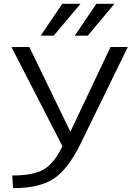

<svg xmlns="http://www.w3.org/2000/svg" viewBox="-20 -977 720 1007"><path d="M440.4 -790H372.1L485.4 -957H580.1ZM261.7 -790H193.4L306.6 -957H402.3ZM133.8 -730.5 348.6 -287.1H349.6L559.6 -730.5H650.4L399.4 -216.8Q334 -85.9 259.3 -38.1Q184.6 9.8 48.8 9.8L43.9 -56.6Q155.3 -56.6 209.5 -88.4Q263.7 -120.1 307.6 -210L40 -730.5Z"/></svg>

Font: Gen Shin Gothic Normal
Style: Regular
Weight: 300
Designer: [Source Han Sans]
Ryoko NISHIZUKA  (kana & ideographs); Paul D. Hunt (Latin, Greek & Cyrillic); Wenlong ZHANG  (bopomofo
Version: Version 1.002.20150607